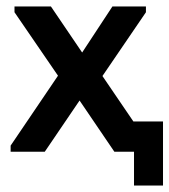

<svg xmlns="http://www.w3.org/2000/svg" viewBox="-20 -471 526 596"><path d="M396 0H335L227 -159L119 0H13V-19L160 -236L25 -433V-451H138L235 -308L329 -451H433V-433L298 -235L394 -94H486V105H396Z"/></svg>

Font: Tilda Sans Semibold
Style: Regular
Weight: 600
Designer: ParaType Ltd
Foundry: ParaType Ltd
Version: Version 1.009